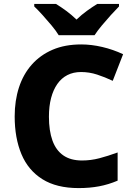

<svg xmlns="http://www.w3.org/2000/svg" viewBox="-20 -951 683 981"><path d="M394 -583Q355 -583 324.5 -567.5Q294 -552 273 -522Q252 -492 241 -450Q230 -408 230 -355Q230 -283 248 -233Q266 -183 303.5 -157Q341 -131 399 -131Q444 -131 488 -142.5Q532 -154 581 -172V-28Q534 -8 486 1Q438 10 382 10Q269 10 196.5 -35.5Q124 -81 89.5 -163.5Q55 -246 55 -356Q55 -437 77 -504.5Q99 -572 142.5 -621Q186 -670 249 -697Q312 -724 395 -724Q447 -724 502.5 -711Q558 -698 609 -674L556 -538Q516 -557 476 -570Q436 -583 394 -583ZM280 -771Q266 -794 243.5 -821Q221 -848 197.5 -874Q174 -900 155 -918V-931H266Q292 -915 318.5 -895.5Q345 -876 371 -851Q397 -876 424 -895.5Q451 -915 477 -931H588V-918Q570 -900 546.5 -874Q523 -848 500.5 -821Q478 -794 463 -771Z"/></svg>

Font: Noto Sans Hebrew ExtraBold
Style: Regular
Weight: 800
Designer: Monotype Design Team
Foundry: Monotype Imaging Inc.
Version: Version 2.003